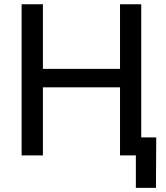

<svg xmlns="http://www.w3.org/2000/svg" viewBox="-20 -748 801 924"><path d="M84 0V-727.5H186.5V-416.5H557.6V-727.5H659.7V0H557.6V-327.6H186.5V0ZM633.8 156.2V0H596.2V-86.9H731.9L730.5 156.2Z"/></svg>

Font: Inter Cardless
Style: Regular
Weight: 400
Designer: Rasmus Andersson
Foundry: rsms
Version: Version 4.001;git-9221beed3